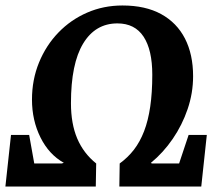

<svg xmlns="http://www.w3.org/2000/svg" viewBox="-32 -680 802 700"><path d="M-12.3 0 8.1 -188.1H74.3L92.9 -84H193.2L200.7 -86.4Q146.5 -116.7 115.6 -178.9Q84.6 -241.2 84.6 -317Q84.6 -389.5 110.3 -452.2Q136 -514.9 181.1 -561.5Q226.1 -608.1 285.8 -634Q345.5 -660 414.3 -660Q498.2 -660 555.5 -628.6Q612.8 -597.1 642.4 -539.4Q672 -481.6 672 -402Q672 -340.7 652.1 -282.4Q632.3 -224.1 597.8 -173.8Q563.3 -123.4 518.1 -86.2L521.6 -84H621L655.7 -188.1H722L701.8 0H403.1L404.4 -84Q434.2 -105.7 456.3 -134.2Q478.3 -162.8 493.3 -201.5Q508.2 -240.2 515.7 -291.2Q523.2 -342.2 523.2 -407.8Q523.2 -498.1 491.4 -546.4Q459.5 -594.7 396.1 -594.7Q315.6 -594.7 271.2 -521.3Q226.7 -447.9 226.7 -303.7Q226.7 -228.7 249.6 -174.9Q272.5 -121.1 318.7 -84L317.2 0Z"/></svg>

Font: Faustina Light
Style: Italic
Weight: 300
Italic angle: -8°
Designer: Alfonso Garcia
Foundry: http://www.omnibus-type.com
Version: Version 1.200